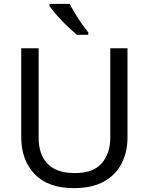

<svg xmlns="http://www.w3.org/2000/svg" viewBox="-20 -964 771 994"><path d="M640 -252Q640 -178 610 -118.5Q580 -59 518.5 -24.5Q457 10 362 10Q229 10 159.5 -62.5Q90 -135 90 -254V-714H180V-251Q180 -164 226.5 -116Q273 -68 367 -68Q464 -68 507.5 -119.5Q551 -171 551 -252V-714H640ZM341 -944Q352 -922 368.5 -894.5Q385 -867 403.5 -841Q422 -815 437 -796V-784H378Q361 -798 340 -817.5Q319 -837 298.5 -858.5Q278 -880 261.5 -900Q245 -920 236 -934V-944Z"/></svg>

Font: Noto Naskh Arabic
Style: Regular
Weight: 400
Designer: Monotype Design Team, David Williams, Mohamad Dakak and Nizar Qandah
Foundry: Monotype Imaging Inc.
Version: Version 2.013